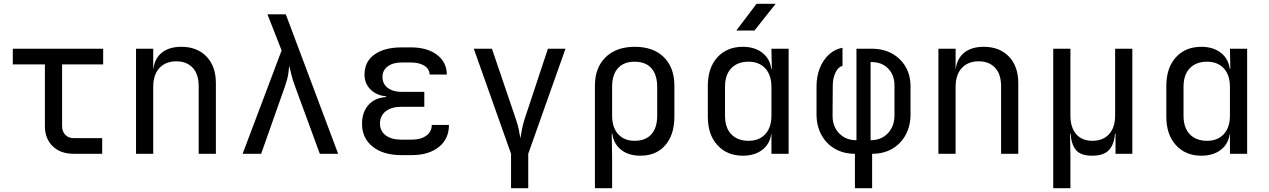

<svg xmlns="http://www.w3.org/2000/svg" viewBox="-20 -805 6640 1005"><path d="M365 0Q297 0 256 -39.5Q215 -79 215 -145V-468H47V-550H520V-468H305V-145Q305 -117 321.5 -99.5Q338 -82 365 -82H515V0Z M692 0V-550H782V-445H783Q790 -500 828 -530Q866 -560 929 -560Q1012 -560 1061 -509Q1110 -458 1110 -370V0H1020V-354Q1020 -417 988.5 -450.5Q957 -484 903 -484Q847 -484 814.5 -449Q782 -414 782 -350V0Z M1250 0 1454 -541 1380 -730H1476L1750 0H1654L1523 -357Q1510 -392 1504 -419Q1498 -446 1493 -461Q1493 -446 1489 -419Q1485 -392 1473 -357L1347 0Z M2134 7H2081Q1986 7 1930.5 -37.5Q1875 -82 1875 -157Q1875 -217 1908 -255Q1941 -293 2001 -297V-301Q1951 -305 1919.5 -336.5Q1888 -368 1888 -414Q1888 -483 1940.5 -520Q1993 -557 2083 -557H2130Q2216 -557 2267 -518.5Q2318 -480 2319 -415H2229Q2228 -444 2201 -461Q2174 -478 2130 -478H2083Q2037 -478 2009.5 -457.5Q1982 -437 1982 -402Q1982 -366 2009.5 -345Q2037 -324 2084 -324H2201V-246H2081Q2029 -246 1999 -222.5Q1969 -199 1969 -158Q1969 -119 1999 -96.5Q2029 -74 2081 -74H2134Q2183 -74 2211.5 -95Q2240 -116 2240 -151H2330Q2330 -78 2277 -35.5Q2224 7 2134 7Z M2655 180V0L2460 -550H2555L2679 -185Q2691 -151 2696 -124.5Q2701 -98 2704 -81Q2707 -98 2711.5 -124.5Q2716 -151 2727 -185L2848 -550H2940L2745 0V180Z M3094 180V-356Q3094 -451 3150 -505.5Q3206 -560 3303 -560Q3400 -560 3455 -505.5Q3510 -451 3510 -356V-195Q3510 -100 3462.5 -45Q3415 10 3332 10Q3270 10 3231 -21Q3192 -52 3185 -105H3182L3184 20V180ZM3302 -68Q3359 -68 3389.5 -102Q3420 -136 3420 -200V-350Q3420 -414 3389.5 -448Q3359 -482 3302 -482Q3245 -482 3214.5 -448Q3184 -414 3184 -350V-200Q3184 -138 3215.5 -103Q3247 -68 3302 -68Z M3834 -645 3940 -785H4040L3929 -645ZM3868 10Q3786 10 3735.5 -45Q3685 -100 3685 -194V-355Q3685 -450 3735 -505Q3785 -560 3868 -560Q3930 -560 3970 -529Q4010 -498 4017 -445H4020L4018 -550H4108V0H4018V-105H4017Q4010 -51 3970 -20.5Q3930 10 3868 10ZM3898 -68Q3954 -68 3986 -103Q4018 -138 4018 -200V-350Q4018 -412 3986 -447Q3954 -482 3898 -482Q3841 -482 3808 -448Q3775 -414 3775 -350V-200Q3775 -136 3808 -102Q3841 -68 3898 -68Z M4455 180V0Q4396 0 4350.5 -26Q4305 -52 4279.5 -99Q4254 -146 4254 -207V-353Q4254 -405 4271 -448Q4288 -491 4319 -519.5Q4350 -548 4390 -555V-460Q4368 -455 4353.5 -425.5Q4339 -396 4339 -358L4338 -202Q4337 -144 4372 -107.5Q4407 -71 4463 -71V-550H4543Q4603 -550 4648.5 -525Q4694 -500 4720 -456Q4746 -412 4746 -353V-207Q4746 -146 4720.5 -99Q4695 -52 4650 -26Q4605 0 4545 0V180ZM4537 -71Q4593 -71 4627.5 -107.5Q4662 -144 4662 -202V-358Q4662 -412 4629 -446Q4596 -480 4543 -480H4537Z M4892 0V-550H4982V-445H4983Q4990 -500 5028 -530Q5066 -560 5129 -560Q5212 -560 5261 -509Q5310 -458 5310 -370V0H5220V-354Q5220 -417 5188.5 -450.5Q5157 -484 5103 -484Q5047 -484 5014.5 -449Q4982 -414 4982 -350V0Z M5493 180V-550H5583V-200Q5583 -138 5613 -103Q5643 -68 5698 -68Q5754 -68 5785.5 -103Q5817 -138 5817 -200V-550H5907V0H5819V-105H5816Q5813 -52 5786 -21Q5759 10 5697 10Q5635 10 5611 -21Q5587 -52 5584 -105H5581L5583 20V180Z M6268 10Q6186 10 6135.5 -45Q6085 -100 6085 -194V-355Q6085 -450 6135 -505Q6185 -560 6268 -560Q6330 -560 6370 -529Q6410 -498 6417 -445H6420L6418 -550H6508V0H6418V-105H6417Q6410 -51 6370 -20.5Q6330 10 6268 10ZM6298 -68Q6354 -68 6386 -103Q6418 -138 6418 -200V-350Q6418 -412 6386 -447Q6354 -482 6298 -482Q6241 -482 6208 -448Q6175 -414 6175 -350V-200Q6175 -136 6208 -102Q6241 -68 6298 -68Z"/></svg>

Font: JetBrains Mono NL
Style: Regular
Weight: 400
Monospace: yes
Designer: Philipp Nurullin, Konstantin Bulenkov
Foundry: JetBrains
Version: Version 2.305; ttfautohint (v1.8.4.7-5d5b)